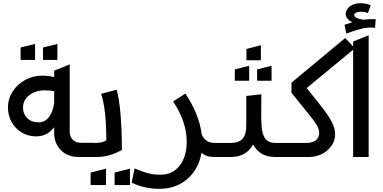

<svg xmlns="http://www.w3.org/2000/svg" viewBox="-20 -982 2393 1201"><path d="M318.8 -149.9V-186Q275.4 -128.9 206.1 -128.9Q154.3 -128.9 113.3 -154.8Q72.3 -180.7 51 -221.4Q29.8 -262.2 29.8 -309.1Q29.8 -363.8 59.8 -410.2Q89.8 -456.5 138.7 -482.7Q187.5 -508.8 243.2 -508.8Q280.3 -508.8 318.8 -500V-540L416 -579.1V-158.2Q416 -127 435.1 -107.9Q454.1 -88.9 484.9 -88.9H574.2V0H472.2Q403.8 0 361.3 -42.5Q318.8 -85 318.8 -149.9ZM258.8 -417Q203.6 -417 163.8 -387Q124 -356.9 124 -308.1Q124 -270 150.1 -243.4Q176.3 -216.8 223.1 -216.8Q262.2 -216.8 287.1 -251Q312 -285.2 318.8 -338.9V-412.1Q283.7 -417 258.8 -417ZM108.9 -606.9V-685.1L199.2 -707V-606.9ZM249 -606.9V-685.1L338.9 -707V-606.9Z M509.8 -87.9H576.2Q620.6 -87.9 645 -104Q645 -298.3 612.8 -395L710 -420.9Q742.2 -297.9 742.2 -43.9Q663.6 0 586.9 0H509.8ZM546.9 175.8V97.2L643.1 73.2V175.8ZM696.8 175.8V97.2L793 73.2V175.8Z M803.7 160.2 821.8 71.8Q871.1 92.3 905.8 101.6Q940.4 110.8 984.9 110.8Q1059.6 110.8 1103.8 54.2Q1147.9 -2.4 1147.9 -95.2Q1147.9 -220.2 1063 -347.2L1139.6 -397Q1226.1 -267.6 1241.7 -141.1Q1264.2 -87.9 1322.8 -87.9H1404.8V0H1316.9Q1269 0 1240.7 -26.9Q1222.7 75.7 1151.9 137.5Q1081.1 199.2 976.1 199.2Q881.8 199.2 803.7 160.2Z M1520.5 -381.8 1614.7 -392.1Q1614.7 -366.7 1614.3 -320.3Q1613.3 -282.7 1613.8 -251Q1614.3 -219.2 1616.2 -193.4Q1618.2 -167.5 1623.8 -147.7Q1629.4 -127.9 1639.2 -114.7Q1648.9 -101.6 1664.8 -94.7Q1680.7 -87.9 1703.6 -87.9H1792.5V0H1700.7Q1605 0 1563.5 -78.1Q1518.6 0 1425.8 0H1332.5V-87.9H1422.4Q1474.6 -87.9 1497.6 -114.7Q1520.5 -141.6 1520.5 -195.8ZM1448.7 -477.1V-547.9L1538.6 -570.8V-477.1ZM1588.4 -477.1V-547.9L1678.7 -570.8V-477.1ZM1521.5 -605V-675.8L1611.8 -699.2V-605Z M1803.2 -401.9V-464.8L2139.2 -744.1L2200.2 -680.2L1898.4 -431.2L1978.5 -331.1Q2029.3 -268.1 2052.7 -224.6Q2076.2 -181.2 2076.2 -142.1Q2076.2 -98.6 2050 -65.2Q2023.9 -31.7 1987.5 -15.9Q1951.2 0 1913.6 0H1723.6V-87.9H1892.6Q1933.6 -87.9 1955.1 -104.2Q1976.6 -120.6 1976.6 -150.9Q1976.6 -174.8 1959.7 -202.1Q1942.9 -229.5 1906.2 -273.9Z M2189 0V-722.2L2286.1 -761.2V0ZM2146 -772 2135.3 -827.1Q2164.6 -837.4 2184.1 -842.8Q2163.1 -852.5 2152.1 -867.4Q2141.1 -882.3 2142.6 -897.7Q2144 -913.1 2153.6 -927.2Q2163.1 -941.4 2183.3 -950.9Q2203.6 -960.4 2230 -961.9Q2248 -962.9 2268.6 -958.7Q2289.1 -954.6 2298.8 -948.2L2281.2 -899.9Q2260.3 -910.2 2231.9 -908.2Q2199.2 -905.3 2195.8 -891.1Q2192.4 -877.9 2216.8 -867.7Q2231 -861.3 2252 -858.9Q2286.6 -863.3 2330.1 -861.8L2326.2 -808.1Q2287.1 -813 2246.8 -803.7Q2206.5 -794.4 2146 -772Z"/></svg>

Font: LT Superior Med
Style: Regular
Weight: 500
Designer: Daniel Lyons
Foundry: LyonsType
Version: Version 1.000